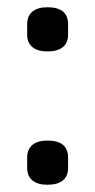

<svg xmlns="http://www.w3.org/2000/svg" viewBox="-20 -498 261 530"><path d="M168 -63V-34Q168 -12 153.5 0Q139 12 111 12Q84 12 69.5 0Q55 -12 55 -34V-63Q55 -86 69.5 -98Q84 -110 111 -110Q168 -110 168 -63ZM168 -431V-402Q168 -380 153.5 -368Q139 -356 111 -356Q84 -356 69.5 -368Q55 -380 55 -402V-431Q55 -454 69.5 -466Q84 -478 111 -478Q168 -478 168 -431Z"/></svg>

Font: Ropa Sans
Style: Regular
Weight: 400
Designer: Botio Nikoltchev
Foundry: Botio Nikoltchev
Version: Version 1.100